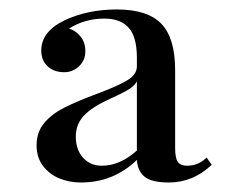

<svg xmlns="http://www.w3.org/2000/svg" viewBox="-20 -742 503 402"><path d="M346.7 -595.2V-432.1Q346.7 -411.1 352.3 -403.1Q357.9 -395 371.6 -395Q395.5 -395 412.6 -412.1L423.3 -397Q384.3 -359.9 333.5 -359.9Q297.9 -359.9 283 -371.8Q268.1 -383.8 266.6 -407.2Q217.8 -359.9 149.4 -359.9Q125.5 -359.9 104.5 -368.4Q83.5 -377 70.1 -394.5Q56.6 -412.1 56.6 -438Q56.6 -465.3 72.5 -484.4Q88.4 -503.4 115 -516.8Q141.6 -530.3 186.5 -546.9Q225.6 -561.5 246.1 -573.7Q266.6 -585.9 266.6 -603V-621.1Q266.6 -664.6 249.5 -683.8Q232.4 -703.1 198.7 -703.1Q157.2 -703.1 124.5 -682.1Q139.2 -677.7 148.9 -665.3Q158.7 -652.8 158.7 -634.8Q158.7 -615.7 145.5 -603.3Q132.3 -590.8 114.7 -590.8Q92.8 -590.8 79.6 -603.3Q66.4 -615.7 66.4 -636.2Q66.4 -675.8 114.7 -699.2Q163.1 -722.2 224.6 -722.2Q289.1 -722.2 317.9 -692.1Q346.7 -662.1 346.7 -595.2ZM210.4 -535.2Q172.9 -518.1 155.8 -500Q138.7 -481.9 138.7 -456.1Q138.7 -428.7 153.8 -411.9Q168.9 -395 193.4 -395Q231 -395 266.6 -426.8V-571.8Q262.7 -563.5 251.2 -555.9Q239.7 -548.3 210.4 -535.2Z"/></svg>

Font: Playfair Display SC
Style: Regular
Weight: 400
Designer: Claus Eggers Sørensen
Foundry: Claus Eggers Sørensen
Version: Version 1.004;PS 001.004;hotconv 1.0.70;makeotf.lib2.5.58329